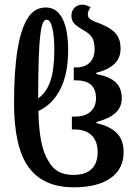

<svg xmlns="http://www.w3.org/2000/svg" viewBox="-20 -790 590 820"><path d="M40 -349Q40 -625 100 -715Q128 -758 176 -758Q222 -758 246.5 -711Q271 -664 271 -576Q271 -475 237.5 -409Q204 -343 144 -316Q147 -163 186 -104Q203 -72 229 -57.5Q255 -43 294 -43Q345 -43 371 -68Q397 -93 397 -140Q397 -187 371.5 -212Q346 -237 299 -237H287V-292H298Q343 -292 366.5 -313Q390 -334 390 -370Q390 -409 368.5 -428Q347 -447 303 -447H295V-502H303Q343 -502 363.5 -523Q384 -544 384 -579Q384 -609 375 -626.5Q366 -644 340 -659Q310 -676 297.5 -689Q285 -702 285 -723Q285 -743 298 -756.5Q311 -770 331 -770Q348 -770 367 -759Q355 -743 355 -728Q355 -715 367.5 -706.5Q380 -698 410 -688Q457 -669 476 -645Q495 -621 495 -582Q495 -542 468.5 -517Q442 -492 391 -479V-474Q448 -463 474 -438.5Q500 -414 500 -371Q500 -332 473 -307.5Q446 -283 392 -269V-264Q450 -251 479 -221.5Q508 -192 508 -140Q508 -69 452.5 -29.5Q397 10 295 10Q165 10 102.5 -75.5Q40 -161 40 -349ZM212 -576Q212 -635 203.5 -670.5Q195 -706 179 -706Q160 -706 153 -646Q143 -579 143 -370Q178 -394 195 -443.5Q212 -493 212 -576Z"/></svg>

Font: Noto Serif Georgian Medium Narrow
Style: Regular
Weight: 500
Width: 4
Designer: Monotype Design team
Foundry: Monotype Imaging Inc.
Version: Version 1.000